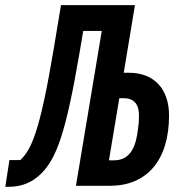

<svg xmlns="http://www.w3.org/2000/svg" viewBox="-62 -718 682 742"><path d="M-41.5 3.9H-28.1C17.4 3.9 60 -9.9 98 -47.9C155.9 -106.2 192.5 -202.8 245.4 -514.2L259.6 -598.4H331.3L231.5 0H363.3C502.8 0 591.3 -95.5 591.3 -271.7C591.3 -370.4 537.3 -436.8 436.1 -436.8H416.2L459.5 -698.2H173.7L144.9 -524.9C92.7 -213.1 59.7 -139.2 16.3 -99.4H-25.6ZM359 -98.4 399.1 -338.4H417.3C456.3 -338.4 475.1 -313.9 475.1 -272.7C475.1 -251.4 474.1 -237.6 470.9 -216.6L467.7 -196C455.6 -123.6 422.6 -98.4 377.5 -98.4Z"/></svg>

Font: Margiela Mono Italic SmBold It
Style: Regular
Weight: 600
Designer: Mike Abbink, Paul van der Laan, Pieter van Rosmalen
Foundry: Bold Monday
Version: Version 2.003 2021